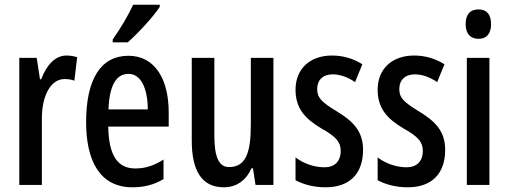

<svg xmlns="http://www.w3.org/2000/svg" viewBox="-20 -786 2163 816"><path d="M262 -550C214 -550 177 -508 155 -449H150L136 -540H62V0H158V-280C157 -379 196 -450 254 -450C270 -450 284 -448 296 -443L308 -543C291 -548 277 -550 262 -550Z M659 -757V-766H546C525 -721 496 -671 459 -618V-606H523C566 -644 633 -716 659 -757ZM526 -549C408 -549 346 -449 346 -267C346 -106 402 10 543 10C592 10 636 -1 675 -25V-108C633 -81 596 -70 555 -70C478 -70 442 -128 440 -248H697V-309C697 -447 640 -549 526 -549ZM526 -472C581 -472 608 -406 608 -321H441C445 -425 475 -472 526 -472Z M1142 -540H1046V-256C1046 -135 1024 -76 953 -76C910 -76 891 -119 891 -210V-540H795V-188C795 -66 834 10 931 10C984 10 1025 -18 1049 -71H1055L1066 0H1142Z M1523 -149C1523 -231 1478 -272 1411 -313C1347 -352 1328 -370 1328 -408C1328 -446 1353 -470 1394 -470C1427 -470 1460 -457 1489 -437L1520 -513C1481 -537 1439 -550 1391 -550C1297 -550 1236 -493 1236 -405C1236 -323 1279 -280 1346 -240C1409 -205 1428 -182 1428 -145C1428 -100 1402 -75 1359 -75C1313 -75 1267 -93 1236 -117V-20C1270 -2 1313 10 1364 10C1464 10 1523 -46 1523 -149Z M1872 -149C1872 -231 1827 -272 1760 -313C1696 -352 1677 -370 1677 -408C1677 -446 1702 -470 1743 -470C1776 -470 1809 -457 1838 -437L1869 -513C1830 -537 1788 -550 1740 -550C1646 -550 1585 -493 1585 -405C1585 -323 1628 -280 1695 -240C1758 -205 1777 -182 1777 -145C1777 -100 1751 -75 1708 -75C1662 -75 1616 -93 1585 -117V-20C1619 -2 1662 10 1713 10C1813 10 1872 -46 1872 -149Z M2014 -746C1977 -746 1959 -724 1959 -683C1959 -643 1979 -621 2014 -621C2048 -621 2067 -643 2067 -683C2067 -723 2050 -746 2014 -746ZM2060 -540H1964V0H2060Z"/></svg>

Font: Noto Sans Devanagari ExtraCondensed Medium
Style: Regular
Weight: 500
Width: 2
Designer: Jelle Bosma - Monotype Design Team
Foundry: Monotype Imaging Inc.
Version: Version 2.004